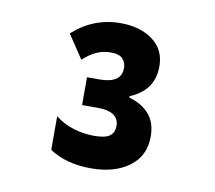

<svg xmlns="http://www.w3.org/2000/svg" viewBox="-58 -919 646 578"><g transform="rotate(10 265.0 -630.0)"><path d="M254 -407Q178 -407 127 -441V-544Q152 -524 183 -514.5Q214 -505 246 -505Q281 -505 294.5 -515.5Q308 -526 308 -546Q308 -567 292 -578.5Q276 -590 242 -590H195V-675H233Q300 -675 300 -721Q300 -738 289.5 -749.5Q279 -761 253 -761Q231 -761 211 -752.5Q191 -744 169 -724L121 -796Q184 -853 267 -853Q327 -853 365.5 -824.5Q404 -796 404 -745Q404 -671 331 -641V-637Q370 -626 392.5 -600.5Q415 -575 415 -532Q415 -473 370.5 -440Q326 -407 254 -407Z"/></g></svg>

Font: Noto Sans Mono Condensed Black
Style: Regular
Weight: 900
Width: 3
Designer: Monotype Design Team
Foundry: Monotype Imaging Inc.
Version: Version 2.014